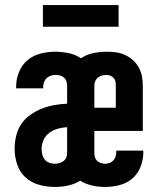

<svg xmlns="http://www.w3.org/2000/svg" viewBox="-20 -733 640 761"><path d="M197 8Q166 8 135 -0.5Q104 -9 81 -30Q58 -51 48 -81.5Q38 -112 38 -143Q38 -169 44 -194.5Q50 -220 64.5 -241.5Q79 -263 100.5 -278Q122 -293 146 -302.5Q170 -312 195.5 -316.5Q221 -321 246 -322V-394Q246 -403 243 -411.5Q240 -420 233 -426Q226 -432 217 -434Q208 -436 199 -436Q189 -436 179.5 -432.5Q170 -429 163.5 -422Q157 -415 154 -405.5Q151 -396 151 -386Q151 -385 151 -384.5Q151 -384 151 -383H44Q44 -385 44 -387Q44 -389 44 -391Q44 -420 55.5 -448Q67 -476 89 -494.5Q111 -513 140 -520.5Q169 -528 199 -528Q225 -528 252 -522.5Q279 -517 301 -502Q323 -517 349.5 -522.5Q376 -528 403 -528Q421 -528 440 -525.5Q459 -523 476 -515Q493 -507 507 -494.5Q521 -482 530 -465.5Q539 -449 542.5 -431Q546 -413 546 -394V-214H354V-126Q354 -117 356.5 -109Q359 -101 365.5 -95Q372 -89 380.5 -86.5Q389 -84 397 -84Q407 -84 415.5 -87.5Q424 -91 430 -98Q436 -105 438.5 -114.5Q441 -124 441 -133Q441 -134 441 -134.5Q441 -135 441 -136H548Q548 -134 548 -132Q548 -130 548 -128Q548 -99 537 -71.5Q526 -44 504.5 -25.5Q483 -7 454.5 0.5Q426 8 397 8Q371 8 345.5 2.5Q320 -3 298 -17Q276 -3 249.5 2.5Q223 8 197 8ZM439 -306V-394Q439 -402 437.5 -410Q436 -418 430.5 -424Q425 -430 417.5 -433Q410 -436 402 -436Q393 -436 384 -433.5Q375 -431 368 -425.5Q361 -420 357.5 -411.5Q354 -403 354 -394V-306ZM197 -84Q206 -84 215 -86.5Q224 -89 231.5 -94.5Q239 -100 242.5 -108.5Q246 -117 246 -126V-229Q228 -228 209.5 -223Q191 -218 176 -207Q161 -196 153 -179Q145 -162 145 -143Q145 -132 147.5 -121Q150 -110 157 -101Q164 -92 175 -88Q186 -84 197 -84ZM150 -627V-713H450V-627Z"/></svg>

Font: Zed Mono Semibold Extended
Style: Regular
Weight: 600
Width: 7
Monospace: yes
Designer: Belleve Invis
Foundry: Belleve Invis
Version: Version 1.0.0; ttfautohint (v1.8.4)